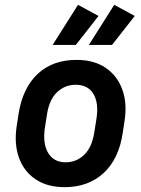

<svg xmlns="http://www.w3.org/2000/svg" viewBox="-20 -765 585 795"><path d="M496 -266 488 -214Q472 -106 408.5 -48Q345 10 247 10Q176 10 127.5 -22.5Q79 -55 58.5 -112Q38 -169 49 -242L57 -294Q74 -401 136 -459Q198 -517 297 -517Q369 -517 417 -484.5Q465 -452 486 -395.5Q507 -339 496 -266ZM379 -271Q390 -336 367.5 -375Q345 -414 293 -414Q250 -414 217.5 -384.5Q185 -355 175 -294L166 -237Q156 -172 179 -132.5Q202 -93 252 -93Q296 -93 328 -123.5Q360 -154 370 -214ZM294 -579H198L303 -745L388 -699ZM444 -579H348L453 -745L538 -699Z"/></svg>

Font: Inria Sans
Style: Bold Italic
Weight: 700
Italic angle: -10°
Designer: Black Foundry Team
Foundry: Black Foundry
Version: Version 1.2; ttfautohint (v1.8.3)